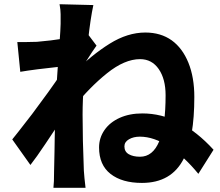

<svg xmlns="http://www.w3.org/2000/svg" viewBox="-20 -835 1040 909"><path d="M642 -188Q612 -188 590.5 -175.5Q569 -163 569 -142Q569 -117 589.5 -105Q610 -93 643 -93Q764 -93 764 -384Q764 -461 731.5 -508Q699 -555 643 -555Q570 -555 486.5 -488Q403 -421 327 -325L328 -489Q414 -575 499 -628Q584 -681 668 -681Q741 -681 793 -644Q844 -607 872 -538Q900 -469 900 -376Q900 -181 850 -84Q792 31 652 31Q558 31 503.5 -11.5Q449 -54 449 -137Q449 -182 474.5 -219Q500 -256 546.5 -277Q593 -298 654 -298Q834 -298 991 -126L919 -12Q853 -93 781 -140.5Q709 -188 642 -188ZM76 -495 62 -636Q85 -635 155 -637Q217 -642 290.5 -653.5Q364 -665 394 -676L437 -619Q416 -590 393 -553Q387 -545 371 -521L305 -318L245 -229Q235 -214 194 -152.5Q153 -91 124 -54L38 -175Q46 -186 66 -210L132 -295Q214 -404 270 -487L272 -506L279 -521Q139 -506 76 -495ZM267 -768Q267 -788 262 -815L422 -811Q408 -746 397 -644Q371 -429 371 -292Q371 -176 377 -27Q379 5 385 54H233Q236 30 236 -24L238 -116L239 -180L242 -322Q247 -431 255 -540L261 -619Q267 -703 267 -722Z"/></svg>

Font: Merged Yaku Han JP ExtraBold
Style: Regular
Weight: 800
Designer: Ryoko NISHIZUKA 西塚涼子 (kana, bopomofo & ideographs); Paul D. Hunt (Latin, Greek & Cyrillic); Sandoll Communications 산돌커뮤니
Foundry: Adobe
Version: Version 2.004